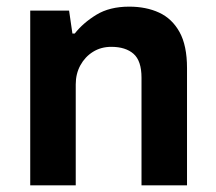

<svg xmlns="http://www.w3.org/2000/svg" viewBox="-20 -558 651 578"><path d="M71 0V-526H188L198 -457H205Q230 -489 270 -513.5Q310 -538 369 -538Q420 -538 459 -520Q498 -502 520.5 -461.5Q543 -421 543 -353V0H406V-324Q406 -375 382 -396Q358 -417 315 -417Q284 -417 260 -402Q236 -387 222 -361.5Q208 -336 208 -304V0Z"/></svg>

Font: Archivo VF Beta
Style: Regular
Weight: 400
Designer: Hector Gatti
Foundry: Omnibus-Type
Version: Version 1.002